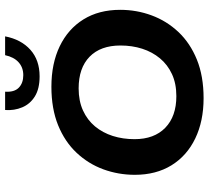

<svg xmlns="http://www.w3.org/2000/svg" viewBox="-53 -765 828 762"><g transform="rotate(-90 361.0 -384.0)"><path d="M352.2 10Q261.4 10 192.7 -23Q123.9 -56 86 -117.4Q48.2 -178.7 48.2 -263Q48.2 -328.2 70 -387.9Q91.9 -447.5 135.7 -494.1Q179.5 -540.7 245 -567.4Q310.6 -594 397.8 -594Q489.7 -594 558.3 -561Q627 -528 665 -466.8Q703 -405.5 703 -321Q703 -255.8 680.9 -196.1Q658.9 -136.5 615 -89.9Q571.1 -43.3 505.4 -16.6Q439.8 10 352.2 10ZM360.5 -98.1Q410.2 -98.1 447.7 -115.4Q485.2 -132.7 510.5 -163.2Q535.8 -193.7 548.6 -233.6Q561.4 -273.6 561.4 -319.9Q561.4 -398.9 516.9 -442.4Q472.3 -485.9 391.1 -485.9Q341.4 -485.9 303.5 -468.6Q265.6 -451.3 240.3 -420.8Q215.1 -390.3 202.4 -350.4Q189.7 -310.4 189.7 -264.1Q189.7 -185.9 235 -142Q280.3 -98.1 360.5 -98.1ZM439 -640.8Q389.9 -640.8 359.6 -659.5Q329.2 -678.3 316 -709.9Q302.7 -741.4 305.4 -777.7H378.1Q375.6 -741.3 394 -723.4Q412.3 -705.6 443.8 -705.6Q474 -705.6 494.8 -724.2Q515.5 -742.8 523 -777.7H597.7Q585.4 -714.1 544.4 -677.4Q503.4 -640.8 439 -640.8Z"/></g></svg>

Font: Rokkitt SemiBold
Style: Italic
Weight: 600
Italic angle: -9°
Designer: Vernon Adams
Foundry: Vernon Adams
Version: Version 3.103